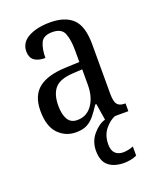

<svg xmlns="http://www.w3.org/2000/svg" viewBox="-144 -631 776 951"><g transform="rotate(-20 243.5 -156.0)"><path d="M173 10Q118 10 80 -29Q42 -68 42 -150Q42 -230 90 -268Q138 -306 236 -309L306 -312V-373Q306 -429 292.5 -463Q279 -497 230 -497Q183 -497 169 -466.5Q155 -436 155 -388Q77 -388 77 -450Q77 -497 121.5 -521.5Q166 -546 236 -546Q315 -546 355.5 -507Q396 -468 396 -372V-113Q396 -71 407.5 -56Q419 -41 448 -41H451V0H328L314 -87H308Q290 -59 272.5 -37Q255 -15 232 -2.5Q209 10 173 10ZM199 -45Q249 -45 278 -86Q307 -127 307 -191V-273L256 -270Q187 -266 160.5 -234.5Q134 -203 134 -144Q134 -98 149.5 -71.5Q165 -45 199 -45ZM346 234Q293 234 263 209.5Q233 185 233 130Q233 81 263 45.5Q293 10 327 0H381Q353 10 327 41.5Q301 73 301 121Q301 153 316.5 168Q332 183 358 183Q383 183 412 172V220Q398 227 379 230.5Q360 234 346 234Z"/></g></svg>

Font: Noto Serif Tamil Condensed
Style: Regular
Weight: 400
Width: 3
Designer: Indian Type Foundry, Tom Grace, and the Monotype Design Team
Foundry: Monotype Imaging Inc.
Version: Version 2.004; ttfautohint (v1.8.4.7-5d5b)